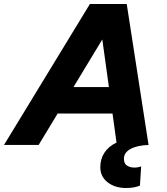

<svg xmlns="http://www.w3.org/2000/svg" viewBox="-66 -724 832 959"><path d="M-46 0 383 -704H567L676 0Q619 2 586 20Q553 38 553 69Q553 94 569 103.5Q585 113 604 113Q624 113 639 107L633 203Q618 209 602 212Q586 215 563 215Q508 215 471.5 186.5Q435 158 435 111Q435 71 455 39.5Q475 8 516 -12L496 -157H222L127 0ZM301 -289H478L445 -527Z"/></svg>

Font: Prodigy Sans
Style: Bold Italic
Weight: 700
Italic angle: -13°
Designer: Wei Huang
Foundry: Wei Huang
Version: Version 1.003; ttfautohint (v1.8.3)